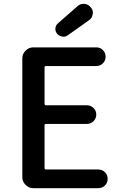

<svg xmlns="http://www.w3.org/2000/svg" viewBox="-20 -984 640 1004"><path d="M154.3 0Q130.9 0 113.8 -17.1Q96.7 -34.2 96.7 -57.6V-678.7Q96.7 -702.1 113.8 -719.2Q130.9 -736.3 154.3 -736.3H483.4Q503.9 -736.3 518.1 -722.2Q532.2 -708 532.2 -687.5Q532.2 -667 518.1 -652.8Q503.9 -638.7 483.4 -638.7H220.7Q212.9 -638.7 212.9 -631.8V-441.4Q212.9 -433.6 220.7 -433.6H433.6Q454.1 -433.6 468.8 -419.4Q483.4 -405.3 483.4 -384.8Q483.4 -364.3 468.8 -350.1Q454.1 -335.9 433.6 -335.9H220.7Q212.9 -335.9 212.9 -329.1V-105.5Q212.9 -97.7 220.7 -97.7H494.1Q514.6 -97.7 528.8 -83.5Q543 -69.3 543 -48.8Q543 -28.3 528.8 -14.2Q514.6 0 494.1 0ZM335 -799.8Q324.2 -792 311.5 -792Q308.6 -792 305.7 -793Q290 -794.9 279.3 -806.6Q269.5 -818.4 269.5 -832Q269.5 -849.6 282.2 -861.3L384.8 -951.2Q398.4 -963.9 416 -963.9Q418 -963.9 420.9 -963.9Q441.4 -961.9 454.1 -946.3Q465.8 -933.6 465.8 -917Q465.8 -914.1 464.8 -911.1Q462.9 -890.6 446.3 -878.9Z"/></svg>

Font: Gen Jyuu Gothic Medium
Style: Regular
Weight: 500
Designer: [Source Han Sans]
Ryoko NISHIZUKA  (kana & ideographs); Paul D. Hunt (Latin, Greek & Cyrillic); Wenlong ZHANG  (bopomofo
Version: Version 1.002.20150607